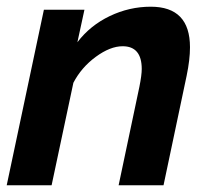

<svg xmlns="http://www.w3.org/2000/svg" viewBox="-24 -553 626 573"><path d="M107 -524H228L207 -427Q245 -477 303.5 -505Q362 -533 426 -533Q543 -533 543 -412Q543 -375 533 -327L464 0H330L392 -294Q399 -329 399 -347Q399 -415 342 -415Q305 -415 262 -383.5Q219 -352 195 -306L130 0H-4Z"/></svg>

Font: Raleway-v4020
Style: Bold Italic
Weight: 700
Italic angle: -12°
Designer: Matt McInerney, Pablo Impallari, Rodrigo Fuenzalida
Foundry: Matt McInerney, Pablo Impallari, Rodrigo Fuenzalida
Version: Version 4.020;PS 004.020;hotconv 1.0.88;makeotf.lib2.5.64775